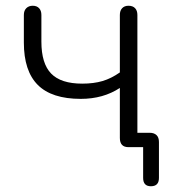

<svg xmlns="http://www.w3.org/2000/svg" viewBox="-20 -512 604 668"><path d="M478 107V0H427Q397 0 397 -32V-206Q339 -168 261 -168Q160 -168 111.5 -216.5Q63 -265 63 -364V-460Q63 -475 71.5 -483.5Q80 -492 94 -492Q108 -492 116 -483.5Q124 -475 124 -460V-367Q124 -291 158 -256Q192 -221 266 -221Q306 -221 336.5 -230Q367 -239 397 -260V-460Q397 -475 405 -483.5Q413 -492 427 -492Q442 -492 450 -483.5Q458 -475 458 -460V-50H501Q516 -50 524.5 -42Q533 -34 533 -18V107Q533 136 505 136Q478 136 478 107Z"/></svg>

Font: SN Pro Light
Style: Regular
Weight: 300
Designer: Tobias Whetton
Foundry: Supernotes
Version: Version 1.002